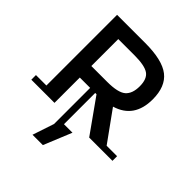

<svg xmlns="http://www.w3.org/2000/svg" viewBox="-254 -855 1260 1260"><g transform="rotate(45 376.5 -224.5)"><path d="M358 -235V55H437L357 250H261L311 100V-235H215V0H0V-43H97V-699H357Q517 -699 586 -645Q655 -591 655 -472Q655 -299 504 -254L656 -43H753V0H537L370 -235ZM365 -592H215V-342H362Q462 -342 498 -373Q534 -404 534 -472.5Q534 -541 497 -566.5Q460 -592 365 -592Z"/></g></svg>

Font: Montserrat Subrayada
Style: Regular
Weight: 400
Designer: Julieta Ulanovsky
Foundry: Julieta Ulanovsky
Version: Version 2.001